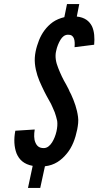

<svg xmlns="http://www.w3.org/2000/svg" viewBox="-20 -815 482 940"><path d="M368 -795 356 -734C395 -730 417 -712 430 -687C442 -662 444 -629 441 -596L345 -584C348 -617 344 -646 313 -645C297 -645 285 -635 276 -620C267 -605 259 -586 255 -566C248 -538 254 -509 265 -482C276 -454 289 -426 304 -401C308 -394 312 -386 316 -378C319 -370 323 -362 328 -353C344 -318 357 -282 362 -243C365 -223 362 -202 358 -181C349 -137 334 -95 307 -63C280 -30 247 -6 200 -1L177 105H117L140 -3C97 -11 74 -33 61 -64C49 -96 47 -133 55 -175L150 -181C146 -157 146 -134 153 -118C160 -101 171 -90 194 -90C211 -90 224 -101 235 -118C255 -150 264 -194 260 -223C257 -237 253 -251 248 -265C245 -272 242 -279 239 -286C236 -293 233 -299 230 -306C215 -333 201 -357 185 -392C168 -427 155 -463 151 -503C147 -543 157 -582 171 -618C185 -653 207 -684 239 -707C255 -718 274 -726 295 -731L308 -795Z"/></svg>

Font: League Gothic Italic
Style: Regular
Weight: 400
Designer: Tyler Finck
Foundry: The League of Moveable Type
Version: Version 1.001;PS 001.001;hotconv 1.0.56;makeotf.lib2.0.21325